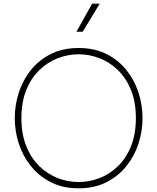

<svg xmlns="http://www.w3.org/2000/svg" viewBox="-20 -1010 852 1040"><path d="M428 -838H394L479 -990H520ZM406 10Q321 10 256.5 -22.5Q192 -55 148 -109.5Q104 -164 82 -231.5Q60 -299 60 -370Q60 -441 82 -509Q104 -577 148 -631.5Q192 -686 256.5 -718Q321 -750 406 -750Q491 -750 555.5 -718Q620 -686 664 -631.5Q708 -577 730 -509Q752 -441 752 -370Q752 -299 730 -231.5Q708 -164 664 -109.5Q620 -55 555.5 -22.5Q491 10 406 10ZM406 -24Q464 -24 519.5 -45.5Q575 -67 619.5 -110.5Q664 -154 690 -219Q716 -284 716 -370Q716 -457 690 -521.5Q664 -586 619.5 -629.5Q575 -673 519.5 -694.5Q464 -716 406 -716Q348 -716 292.5 -694.5Q237 -673 192.5 -629.5Q148 -586 122 -521.5Q96 -457 96 -370Q96 -284 122 -219Q148 -154 192.5 -110.5Q237 -67 292.5 -45.5Q348 -24 406 -24Z"/></svg>

Font: Be Vietnam Pro Thin
Style: Regular
Weight: 100
Designer: Lam Bao, Tony Le, Vietanh Nguyen
Foundry: Yellow Type Foundry
Version: Version 1.002; ttfautohint (v1.8.3)